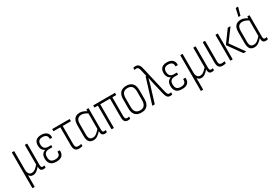

<svg xmlns="http://www.w3.org/2000/svg" viewBox="59 -1805 4451 3101"><g transform="rotate(-30 2284.0 -255.0)"><path d="M71 185Q66 185 66 179V-477Q66 -483 71 -483H104Q110 -483 110 -477V-139Q110 -88 128.5 -61Q147 -34 182 -34Q216 -34 247.5 -57Q279 -80 309 -117V-477Q309 -483 314 -483H347Q353 -483 353 -477V-87Q353 -58 359.5 -45.5Q366 -33 384 -33Q391 -33 398 -34Q405 -35 412 -37Q417 -38 417 -32V-3Q417 1 412 3Q404 5 394 6.5Q384 8 376 8Q345 8 329.5 -9Q314 -26 312 -72V-74Q281 -36 248.5 -14Q216 8 180 8Q155 8 136.5 -4Q118 -16 109 -34V179Q109 185 103 185Z M617 8Q545 8 510.5 -27.5Q476 -63 476 -133Q476 -181 497.5 -210.5Q519 -240 555 -248V-249Q523 -262 504 -292Q485 -322 485 -369Q485 -429 518.5 -460Q552 -491 617 -491Q683 -491 718.5 -458.5Q754 -426 751 -371Q750 -363 744 -363H712Q707 -363 707 -370Q708 -410 685 -430Q662 -450 618 -450Q573 -450 551 -429Q529 -408 529 -364Q529 -318 552 -292.5Q575 -267 620 -267H671Q677 -267 677 -261V-234Q677 -228 671 -228H616Q567 -228 543.5 -205Q520 -182 520 -133Q520 -83 543 -58Q566 -33 618 -33Q667 -33 690 -54Q713 -75 711 -119Q711 -126 716 -126H749Q754 -126 755 -118Q758 -57 725 -24.5Q692 8 617 8Z M1040 8Q1008 8 987.5 -4Q967 -16 957.5 -41Q948 -66 948 -106V-442H825Q820 -442 820 -448V-477Q820 -483 825 -483H1140Q1146 -483 1146 -477V-448Q1146 -442 1140 -442H992V-105Q992 -64 1005.5 -48.5Q1019 -33 1046 -33Q1061 -33 1075 -35Q1089 -37 1100 -40Q1106 -42 1106 -35V-6Q1106 -1 1101 0Q1091 3 1075 5.5Q1059 8 1040 8Z M1311 8Q1256 8 1229.5 -25.5Q1203 -59 1203 -132V-335Q1203 -389 1219 -423.5Q1235 -458 1264.5 -474.5Q1294 -491 1334 -491Q1371 -491 1405 -476Q1439 -461 1462 -445L1461 -404Q1430 -426 1400 -437.5Q1370 -449 1342 -449Q1314 -449 1292.5 -438Q1271 -427 1259 -401.5Q1247 -376 1247 -332V-134Q1247 -79 1265.5 -56.5Q1284 -34 1323 -34Q1358 -34 1391 -59Q1424 -84 1462 -130L1464 -87Q1426 -43 1389 -17.5Q1352 8 1311 8ZM1520 8Q1486 8 1470.5 -12Q1455 -32 1455 -74V-97L1453 -107V-417L1456 -434V-477Q1456 -483 1461 -483H1492Q1497 -483 1497 -477V-87Q1497 -58 1503.5 -45.5Q1510 -33 1528 -33Q1535 -33 1542 -34Q1549 -35 1556 -37Q1561 -38 1561 -32V-4Q1561 1 1556 3Q1548 5 1538 6.5Q1528 8 1520 8Z M1951 8Q1913 8 1893.5 -15.5Q1874 -39 1874 -98V-442H1692V-6Q1692 0 1687 0H1654Q1648 0 1648 -6V-442H1590Q1584 -442 1584 -448V-477Q1584 -483 1590 -483H1986Q1991 -483 1991 -477V-448Q1991 -442 1986 -442H1918V-96Q1918 -61 1927.5 -46.5Q1937 -32 1957 -32Q1966 -32 1974.5 -33Q1983 -34 1990 -36Q1996 -38 1996 -32V-4Q1996 1 1992 3Q1985 5 1974 6.5Q1963 8 1951 8Z M2203 8Q2130 8 2091 -33.5Q2052 -75 2052 -156V-326Q2052 -408 2091 -449.5Q2130 -491 2203 -491Q2277 -491 2315.5 -449.5Q2354 -408 2354 -326V-156Q2354 -75 2315.5 -33.5Q2277 8 2203 8ZM2203 -34Q2257 -34 2283.5 -65.5Q2310 -97 2310 -159V-323Q2310 -387 2283.5 -418Q2257 -449 2203 -449Q2150 -449 2123 -418Q2096 -387 2096 -323V-159Q2096 -97 2123 -65.5Q2150 -34 2203 -34Z M2740 8Q2716 8 2700.5 -2Q2685 -12 2674 -34Q2663 -56 2654 -94L2606 -299Q2599 -330 2593 -359.5Q2587 -389 2580 -422H2579Q2571 -389 2563 -360Q2555 -331 2546 -299L2456 -5Q2454 0 2450 0H2415Q2408 0 2410 -7L2552 -464Q2554 -468 2558 -468H2565L2536 -593Q2529 -621 2517.5 -636Q2506 -651 2485 -651Q2468 -651 2453 -647Q2448 -646 2448 -651V-680Q2448 -685 2452 -686Q2461 -689 2471.5 -690Q2482 -691 2493 -691Q2518 -691 2534.5 -681Q2551 -671 2562 -652Q2573 -633 2580 -606L2697 -100Q2707 -64 2717 -48.5Q2727 -33 2747 -33Q2761 -33 2775 -37Q2780 -38 2780 -32V-4Q2780 2 2776 3Q2768 5 2758.5 6.5Q2749 8 2740 8Z M2961 8Q2889 8 2854.5 -27.5Q2820 -63 2820 -133Q2820 -181 2841.5 -210.5Q2863 -240 2899 -248V-249Q2867 -262 2848 -292Q2829 -322 2829 -369Q2829 -429 2862.5 -460Q2896 -491 2961 -491Q3027 -491 3062.5 -458.5Q3098 -426 3095 -371Q3094 -363 3088 -363H3056Q3051 -363 3051 -370Q3052 -410 3029 -430Q3006 -450 2962 -450Q2917 -450 2895 -429Q2873 -408 2873 -364Q2873 -318 2896 -292.5Q2919 -267 2964 -267H3015Q3021 -267 3021 -261V-234Q3021 -228 3015 -228H2960Q2911 -228 2887.5 -205Q2864 -182 2864 -133Q2864 -83 2887 -58Q2910 -33 2962 -33Q3011 -33 3034 -54Q3057 -75 3055 -119Q3055 -126 3060 -126H3093Q3098 -126 3099 -118Q3102 -57 3069 -24.5Q3036 8 2961 8Z M3212 185Q3207 185 3207 179V-477Q3207 -483 3212 -483H3245Q3251 -483 3251 -477V-139Q3251 -88 3269.5 -61Q3288 -34 3323 -34Q3357 -34 3388.5 -57Q3420 -80 3450 -117V-477Q3450 -483 3455 -483H3488Q3494 -483 3494 -477V-87Q3494 -58 3500.5 -45.5Q3507 -33 3525 -33Q3532 -33 3539 -34Q3546 -35 3553 -37Q3558 -38 3558 -32V-3Q3558 1 3553 3Q3545 5 3535 6.5Q3525 8 3517 8Q3486 8 3470.5 -9Q3455 -26 3453 -72V-74Q3422 -36 3389.5 -14Q3357 8 3321 8Q3296 8 3277.5 -4Q3259 -16 3250 -34V179Q3250 185 3244 185Z M3718 8Q3686 8 3666 -3.5Q3646 -15 3636.5 -39.5Q3627 -64 3627 -103V-477Q3627 -483 3632 -483H3665Q3671 -483 3671 -477V-103Q3671 -63 3684 -48Q3697 -33 3723 -33Q3737 -33 3749.5 -35Q3762 -37 3773 -40Q3779 -41 3779 -35V-6Q3779 -1 3774 1Q3764 3 3749 5.5Q3734 8 3718 8Z M4111 0Q4107 0 4105 -4L3931 -249Q3927 -254 3931 -260L4091 -479Q4094 -483 4097 -483H4137Q4145 -483 4140 -475L3978 -257L4156 -8Q4158 -5 4157 -2.5Q4156 0 4152 0ZM3869 0Q3864 0 3864 -6V-477Q3864 -483 3869 -483H3902Q3908 -483 3908 -477V-6Q3908 0 3902 0Z M4313 8Q4258 8 4231.5 -25.5Q4205 -59 4205 -132V-335Q4205 -389 4221 -423.5Q4237 -458 4266.5 -474.5Q4296 -491 4336 -491Q4373 -491 4407 -476Q4441 -461 4464 -445L4463 -404Q4432 -426 4402 -437.5Q4372 -449 4344 -449Q4316 -449 4294.5 -438Q4273 -427 4261 -401.5Q4249 -376 4249 -332V-134Q4249 -79 4267.5 -56.5Q4286 -34 4325 -34Q4360 -34 4393 -59Q4426 -84 4464 -130L4466 -87Q4428 -43 4391 -17.5Q4354 8 4313 8ZM4522 8Q4488 8 4472.5 -12Q4457 -32 4457 -74V-97L4455 -107V-417L4458 -434V-477Q4458 -483 4463 -483H4494Q4499 -483 4499 -477V-87Q4499 -58 4505.5 -45.5Q4512 -33 4530 -33Q4537 -33 4544 -34Q4551 -35 4558 -37Q4563 -38 4563 -32V-4Q4563 1 4558 3Q4550 5 4540 6.5Q4530 8 4522 8ZM4336 -546Q4331 -546 4332 -553L4363 -690Q4364 -693 4365.5 -694Q4367 -695 4370 -695H4403Q4409 -695 4407 -688L4369 -551Q4367 -546 4363 -546Z"/></g></svg>

Font: Sofia Sans Condensed Light
Style: Regular
Weight: 300
Designer: Botio Nikoltchev, Ani Petrova
Foundry: lettersoup
Version: Version 4.101